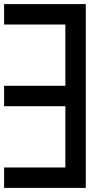

<svg xmlns="http://www.w3.org/2000/svg" viewBox="-20 -920 540 940"><path d="M0 0V-100H300V-400H0V-500H300V-800H0V-900H400V0Z"/></svg>

Font: Galmuri9 Regular
Style: Regular
Weight: 400
Designer: Lee Minseo (quiple)
Version: Version 2.399;hotconv 1.1.1;makeotfexe 2.6.0 DEVELOPMENT